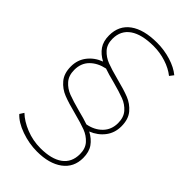

<svg xmlns="http://www.w3.org/2000/svg" viewBox="-267 -864 1059 1059"><g transform="rotate(45 262.0 -334.5)"><path d="M374.4 -170Q412.2 -150 433.3 -120Q454.4 -90 454.4 -43.3Q454.4 30 398.9 71.1Q343.3 112.2 248.9 112.2Q186.7 112.2 125.6 90.6Q64.4 68.9 33.3 34.4L48.9 10Q82.2 42.2 136.1 63.9Q190 85.6 248.9 85.6Q334.4 85.6 380.6 52.2Q426.7 18.9 426.7 -45.6Q426.7 -88.9 402.8 -115.6Q378.9 -142.2 343.9 -155.6Q308.9 -168.9 248.9 -184.4Q183.3 -201.1 143.9 -216.7Q104.4 -232.2 76.7 -265Q48.9 -297.8 48.9 -352.2Q48.9 -403.3 78.3 -441.1Q107.8 -478.9 155.6 -496.7Q117.8 -516.7 97.2 -546.7Q76.7 -576.7 76.7 -622.2Q76.7 -698.9 133.3 -740Q190 -781.1 293.3 -781.1Q348.9 -781.1 401.1 -765Q453.3 -748.9 486.7 -721.1L468.9 -697.8Q435.6 -724.4 388.9 -739.4Q342.2 -754.4 293.3 -754.4Q201.1 -754.4 152.2 -720.6Q103.3 -686.7 103.3 -622.2Q103.3 -578.9 127.2 -552.8Q151.1 -526.7 185.6 -513.3Q220 -500 280 -484.4Q345.6 -467.8 385 -452.2Q424.4 -436.7 452.2 -403.9Q480 -371.1 480 -315.6Q480 -264.4 451.1 -226.7Q422.2 -188.9 374.4 -170ZM255.6 -210Q301.1 -198.9 335.6 -186.7Q388.9 -196.7 421.7 -230.6Q454.4 -264.4 454.4 -315.6Q454.4 -360 430.6 -387.2Q406.7 -414.4 371.7 -427.8Q336.7 -441.1 274.4 -457.8Q228.9 -468.9 194.4 -481.1Q141.1 -470 108.3 -437.2Q75.6 -404.4 75.6 -352.2Q75.6 -307.8 99.4 -280.6Q123.3 -253.3 158.3 -240Q193.3 -226.7 255.6 -210Z"/></g></svg>

Font: Paperlogy 1 Thin
Style: Regular
Weight: 250
Designer: redesigned by Lee Juim, glyphs from Gmarket Sans & Montserrat
Foundry: PT&
Version: Version 1.001